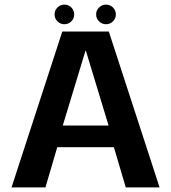

<svg xmlns="http://www.w3.org/2000/svg" viewBox="-20 -812 742 832"><path d="M30 0H177L228 -174H473.5L525 0H671.5L451.5 -675.5H250ZM252 -268 350.5 -592.5H352L450.5 -268ZM259 -707Q277 -707 289.2 -719.5Q301.5 -732 301.5 -749.5Q301.5 -767 289.2 -779.5Q277 -792 259 -792Q241.5 -792 229 -779.5Q216.5 -767 216.5 -749.5Q216.5 -732 229 -719.5Q241.5 -707 259 -707ZM439.5 -707Q457 -707 469.5 -719.5Q482 -732 482 -749.5Q482 -767 469.5 -779.5Q457 -792 439.5 -792Q422 -792 409.2 -779.5Q396.5 -767 396.5 -749.5Q396.5 -732 409.2 -719.5Q422 -707 439.5 -707Z"/></svg>

Font: Anybody UltraCondensed Thin SemiBold
Style: Regular
Weight: 600
Version: Version 1.111